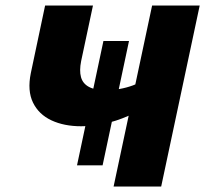

<svg xmlns="http://www.w3.org/2000/svg" viewBox="-20 -678 746 698"><path d="M275 -219Q213 -219 167 -240.5Q121 -262 100 -305Q79 -348 92 -412L144 -658H318L275 -456Q268 -421 274.5 -397.5Q281 -374 303.5 -362Q326 -350 365 -350Q389 -350 414.5 -354.5Q440 -359 463 -367.5Q486 -376 501 -387L527 -309Q492 -277 447 -257Q402 -237 357.5 -228Q313 -219 275 -219ZM260 -77 356 -529H449L353 -77ZM393 0 533 -658H706L566 0Z"/></svg>

Font: Ysabeau Infant Black
Style: Italic
Weight: 900
Italic angle: -12°
Designer: Christian Thalmann (Catharsis Fonts)
Version: Version 2.001;gftools[0.9.30]; featfreeze: ss01,ss02,lnum